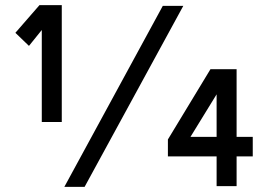

<svg xmlns="http://www.w3.org/2000/svg" viewBox="-20 -723 1046 749"><path d="M221 -247H143V-606L93 -544L40 -595L134 -703H221ZM695 -700 310 6H231L615 -700ZM966 -113H903V3H825V-113H635V-179L801 -453H903V-189H966ZM825 -189V-355L723 -189Z"/></svg>

Font: Kulim Park
Style: Bold
Weight: 700
Designer: Noponies / Dale Sattler
Foundry: Noponies
Version: Version 1.000; ttfautohint (v1.8.3)